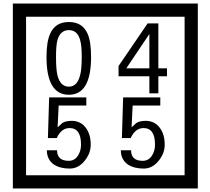

<svg xmlns="http://www.w3.org/2000/svg" viewBox="-20 -980 1195 1090"><path d="M1103 90H53V-960H1103ZM1028 15V-885H128V15ZM497 -656Q497 -442 371 -442Q244 -442 244 -656Q244 -744 265 -789Q294 -855 371 -855Q448 -855 477 -789Q497 -745 497 -656ZM444 -656Q444 -723 435 -752Q420 -809 371 -809Q322 -809 306 -752Q298 -723 298 -656Q298 -587 306 -553Q322 -488 371 -488Q419 -488 435 -554Q444 -587 444 -656ZM928 -547H879V-450H828V-547H653V-605L818 -847H879V-592H928ZM828 -592V-787L697 -592ZM495 -160Q496 -111 460.5 -67Q425 -23 376 -23Q321 -23 286 -46Q246 -74 246 -127H304Q304 -67 370 -67Q404 -67 423 -97Q440 -124 440 -159Q440 -253 375 -253Q328 -253 302 -196H252L259 -427H470V-381H313L307 -257Q320 -269 333 -281Q352 -294 387 -294Q439 -294 469 -252Q495 -215 495 -160ZM915 -160Q916 -111 880.5 -67Q845 -23 796 -23Q741 -23 706 -46Q666 -74 666 -127H724Q724 -67 790 -67Q824 -67 843 -97Q860 -124 860 -159Q860 -253 795 -253Q748 -253 722 -196H672L679 -427H890V-381H733L727 -257Q740 -269 753 -281Q772 -294 807 -294Q859 -294 889 -252Q915 -215 915 -160Z"/></svg>

Font: Unicode BMP Fallback SIL
Style: Regular
Weight: 400
Foundry: NRSI, SIL International
Version: Version 5.1 Based on Unicode 5.1